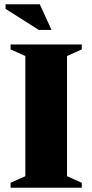

<svg xmlns="http://www.w3.org/2000/svg" viewBox="-20 -878 432 898"><path d="M362.5 -23V0H29.5V-23L98.5 -54V-616L29.5 -647V-670H362.5V-647L293.5 -616V-54ZM221 -738H161.5L6 -836.5V-858H166Z"/></svg>

Font: Newsreader 16pt ExtraBold
Style: Regular
Weight: 800
Designer: Hugues Gentile
Foundry: Production Type
Version: Version 1.003; ttfautohint (v1.8.3)